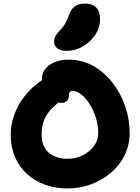

<svg xmlns="http://www.w3.org/2000/svg" viewBox="-20 -1045 786 1075"><path d="M357 10Q290 10 232.5 -10.5Q175 -31 131.5 -70.5Q88 -110 64 -165.5Q40 -221 40 -290Q40 -347 58 -397.5Q76 -448 104.5 -488.5Q133 -529 166 -558Q191 -581 215 -596Q215 -601 215 -606Q215 -634 232.5 -657.5Q250 -681 283.5 -696Q317 -711 364 -711Q439 -711 501.5 -676Q564 -641 610 -582Q656 -523 681 -450Q706 -377 706 -300Q706 -234 678.5 -177.5Q651 -121 602.5 -79Q554 -37 491 -13.5Q428 10 357 10ZM307 -471Q276 -446 257 -423Q232 -392 222.5 -360Q213 -328 213 -290Q213 -245 232 -215Q251 -185 284 -170.5Q317 -156 357 -156Q404 -156 443 -175.5Q482 -195 506 -227.5Q530 -260 530 -300Q530 -342 517.5 -383.5Q505 -425 483.5 -459.5Q462 -494 436.5 -515Q411 -536 384 -536Q376 -536 371 -530Q366 -524 366 -512Q366 -491 355 -480Q344 -469 324 -469Q316 -469 307 -471ZM352 -760Q318 -760 300.5 -774.5Q283 -789 283 -812Q283 -829 290.5 -843Q298 -857 313 -872Q334 -893 345.5 -913.5Q357 -934 367 -964Q381 -999 402.5 -1012Q424 -1025 455 -1025Q496 -1025 518 -1003.5Q540 -982 540 -938Q540 -890 513 -849.5Q486 -809 443 -784.5Q400 -760 352 -760Z"/></svg>

Font: Shantell Sans Light ExtraBold
Style: Regular
Weight: 800
Version: Version 1.011;[c5ecc13dd]